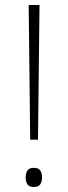

<svg xmlns="http://www.w3.org/2000/svg" viewBox="-20 -734 270 763"><path d="M131 -179H100L94 -714H137ZM82 -29Q82 -46 89 -56.5Q96 -67 114 -67Q133 -67 140 -56.5Q147 -46 147 -29Q147 -12 140 -1.5Q133 9 114 9Q96 9 89 -1.5Q82 -12 82 -29Z"/></svg>

Font: Noto Sans Arabic UI SmCn XLt
Style: Regular
Weight: 200
Width: 4
Designer: Monotype Design Team, Nadine Chahine and Nizar Qandah
Foundry: Monotype Imaging Inc.
Version: Version 2.010; ttfautohint (v1.8.4.7-5d5b)